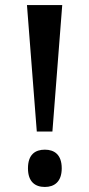

<svg xmlns="http://www.w3.org/2000/svg" viewBox="-20 -734 354 762"><path d="M87 -714 126 -212H188L227 -714ZM158 8C195 8 225 -12 225 -66C225 -121 195 -140 158 -140C120 -140 91 -121 91 -66C91 -12 120 8 158 8Z"/></svg>

Font: Noto Serif Sinhala Condensed SemiBold
Style: Regular
Weight: 600
Width: 3
Designer: Jelle Bosma - Monotype Design Team
Foundry: Monotype Imaging Inc.
Version: Version 2.007